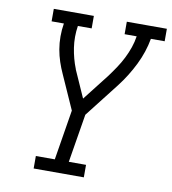

<svg xmlns="http://www.w3.org/2000/svg" viewBox="-82 -807 787 878"><g transform="rotate(10 311.0 -367.5)"><path d="M133 0V-58H221L259 -291L189 -448Q177 -474 168 -501Q159 -528 154 -557Q149 -586 149 -616.5Q149 -647 154 -677H97V-735H283V-677H219Q211 -626 218.5 -576Q226 -526 244 -481V-480Q245 -478 246 -475.5Q247 -473 248 -471L300 -354L396 -477Q413 -500 429 -524Q445 -548 457.5 -573Q470 -598 479 -624Q488 -650 492 -677H436V-735H622V-677H558Q547 -615 517.5 -555Q488 -495 447 -442L323 -283L286 -58H366V0Z"/></g></svg>

Font: Iosevka Curly Slab LtEx
Style: Italic
Weight: 300
Width: 7
Italic angle: -9°
Monospace: yes
Designer: Belleve Invis
Foundry: Belleve Invis
Version: Version 11.1.0; ttfautohint (v1.8.3)